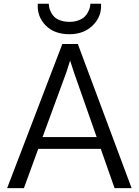

<svg xmlns="http://www.w3.org/2000/svg" viewBox="-20 -980 723 1000"><path d="M104.5 0H17.1L304.7 -751H385.3L665.5 0H576.7L504.9 -204.6H179.2ZM326.2 -605 201.7 -266.1H483.4L364.3 -605.5L345.2 -664.6ZM341.8 -801.8Q262.2 -801.8 217.3 -848.1Q172.4 -894.5 176.8 -960.4H233.9Q234.4 -951.2 236.3 -941.2Q238.3 -931.2 245.1 -917Q252 -902.8 262.9 -892.1Q273.9 -881.3 294.4 -873.8Q314.9 -866.2 341.8 -866.2Q368.2 -866.2 388.7 -874Q409.2 -881.8 420.4 -892.6Q431.6 -903.3 438.7 -917.5Q445.8 -931.6 448.2 -941.9Q450.7 -952.1 450.7 -960.4H506.3Q510.7 -895.5 464.1 -848.6Q417.5 -801.8 341.8 -801.8Z"/></svg>

Font: HaufeMerriweatherSansLt
Style: Regular
Weight: 300
Designer: Eben Sorkin
Foundry: Eben Sorkin
Version: Version 1.56